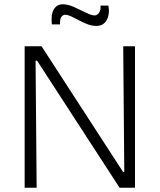

<svg xmlns="http://www.w3.org/2000/svg" viewBox="-20 -876 745 896"><path d="M95 0V-660H174L554 -74H560L555 -660H610V0H538L153 -593H146L151 0ZM429 -755Q404 -755 376 -768Q348 -781 323.5 -794Q299 -807 284 -807Q274 -807 266.5 -797.5Q259 -788 260 -762H222Q217 -808 231 -832Q245 -856 273 -856Q297 -856 326 -843Q355 -830 381 -817Q407 -804 421 -804Q434 -804 442.5 -817Q451 -830 449 -850H486Q493 -810 478 -782.5Q463 -755 429 -755Z"/></svg>

Font: Bricolage Grotesque 10pt ExtraLight
Style: Regular
Weight: 200
Designer: Mathieu Triay
Foundry: Atelier Triay
Version: Version 1.000; ttfautohint (v1.8.4.7-5d5b);gftools[0.9.32]